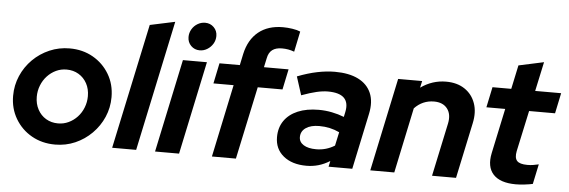

<svg xmlns="http://www.w3.org/2000/svg" viewBox="-49 -906 3169 1070"><g transform="rotate(5 1535.5 -371.0)"><path d="M286.3 10Q212.9 10 155 -22.8Q97.1 -55.6 63.4 -112.6Q29.7 -169.6 29.7 -240.4Q29.7 -299.6 52.5 -352.4Q75.3 -405.2 115.6 -445.3Q156 -485.4 208.8 -508.2Q261.6 -531 320.9 -531Q394.3 -531 451.8 -498.2Q509.3 -465.5 543 -408.9Q576.8 -352.4 576.8 -280.6Q576.8 -221.5 554 -169Q531.2 -116.5 490.8 -76.1Q450.5 -35.7 398 -12.8Q345.6 10 286.3 10ZM292.2 -108.9Q323.6 -108.9 351.1 -121.9Q378.6 -134.8 399.8 -157.5Q421.1 -180.3 433 -210.6Q445 -240.9 445 -274.4Q445 -314.7 428.1 -345.7Q411.3 -376.7 381.7 -394.4Q352 -412.1 314.4 -412.1Q282.9 -412.1 255.4 -399.2Q227.9 -386.2 206.7 -363.5Q185.4 -340.7 173.5 -310.4Q161.5 -280.2 161.5 -246.6Q161.5 -207.2 178.4 -175.7Q195.2 -144.2 224.8 -126.6Q254.5 -108.9 292.2 -108.9Z M604.8 0 753.8 -700 893.9 -729.9 739.1 0Z M844.8 0 955.1 -521H1089.4L979.1 0ZM1043.3 -583.4Q1014.3 -583.4 994.6 -603.2Q975 -623 975 -652Q975 -675.6 986.8 -695.6Q998.6 -715.6 1018.4 -727.4Q1038.2 -739.2 1060.8 -739.2Q1089.8 -739.2 1109.4 -719.6Q1129.1 -699.9 1129.1 -670.9Q1129.1 -647.3 1117.3 -627.6Q1105.5 -608 1085.8 -595.7Q1066.2 -583.4 1043.3 -583.4Z M1162.9 0 1248.7 -406.5H1135.8L1159.6 -521H1273.4L1286.8 -584.5Q1304.7 -665.7 1358.1 -709Q1411.5 -752.3 1494.9 -752.3Q1520.2 -752.3 1547.6 -748.2Q1574.9 -744.1 1592.4 -736.4L1568.6 -621.8Q1551.9 -628.1 1535 -631.1Q1518.1 -634.1 1499.5 -634.1Q1465.2 -634.1 1445.4 -619Q1425.5 -603.9 1419.4 -572.1L1408.4 -521H1546.2L1522.2 -406.5H1383.7L1297.1 0Z M1691.6 5.6Q1611 5.6 1562.9 -33.9Q1514.8 -73.3 1514.8 -139.4Q1514.8 -192.7 1541.3 -231Q1567.7 -269.3 1616.9 -290.2Q1666.1 -311 1733.9 -311Q1770.7 -311 1807.2 -303.8Q1843.7 -296.6 1876 -283.8L1881.8 -311.3Q1893 -364.3 1866.3 -390.8Q1839.7 -417.2 1775.7 -417.2Q1747.3 -417.2 1712.5 -409.2Q1677.7 -401.1 1628.6 -383.2L1595.7 -485.9Q1654.1 -508.6 1706.3 -519.3Q1758.4 -530 1804.9 -530Q1884.3 -530 1935.8 -504.2Q1987.3 -478.3 2008.1 -429.8Q2028.8 -381.3 2014.4 -313.4L1948.1 0H1815.5L1822.4 -32.4Q1790.5 -12.7 1758.7 -3.6Q1726.8 5.6 1691.6 5.6ZM1737.8 -90.8Q1766 -90.8 1791.9 -98.3Q1817.7 -105.8 1841.1 -120.3L1857.5 -196.4Q1805.6 -221.3 1744.3 -221.3Q1697 -221.3 1669.4 -202.3Q1641.8 -183.3 1641.8 -150.7Q1641.8 -123 1667.4 -106.9Q1692.9 -90.8 1737.8 -90.8Z M2048.8 0 2159.1 -521H2293.4L2285.2 -483.2Q2350.1 -529.3 2427.2 -529.3Q2489.1 -529.3 2531.4 -500.9Q2573.7 -472.5 2591 -423.3Q2608.4 -374.2 2594.7 -311.3L2528.5 0H2394.3L2457.7 -298Q2468.4 -349.8 2444 -381.5Q2419.6 -413.1 2369.6 -413.1Q2337.9 -413.1 2310.3 -401.2Q2282.8 -389.3 2260.2 -365.3L2183.1 0Z M2863.3 6.9Q2775.5 6.9 2736.8 -35.2Q2698.1 -77.3 2714.7 -155.5L2768.1 -406.5H2662.8L2686.9 -521H2791.9L2820.3 -654.5L2961 -684.9L2925.7 -521H3071L3046.9 -406.5H2901.7L2852.4 -177.9Q2844.8 -139.9 2860 -123.2Q2875.2 -106.5 2917.8 -106.5Q2934 -106.5 2948.7 -108.6Q2963.5 -110.8 2981.5 -115.1L2957.8 -3.6Q2939.7 0.4 2913 3.6Q2886.3 6.9 2863.3 6.9Z"/></g></svg>

Font: Red Hat Display VF
Style: Italic
Weight: 300
Italic angle: -12°
Designer: Pentagram, MCKL
Foundry: Pentagram, MCKL
Version: Version 1.023